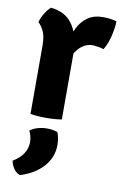

<svg xmlns="http://www.w3.org/2000/svg" viewBox="-89 -557 572 899"><g transform="rotate(10 196.5 -107.5)"><path d="M391.5 -497Q391.5 -470.5 382.5 -429.8Q373.5 -389 354.5 -358Q342 -362.5 329.8 -364.2Q317.5 -366 304.5 -367.5Q283.5 -367.5 266.8 -359.5Q250 -351.5 236.8 -337Q223.5 -322.5 212.2 -301.8Q201 -281 191 -255.5L173.5 -278Q176 -318.5 184.2 -358.8Q192.5 -399 209.2 -432.2Q226 -465.5 254.8 -485.5Q283.5 -505.5 327.5 -505.5Q349 -505.5 363 -503.2Q377 -501 391.5 -497ZM32.5 -429.5Q37 -449.5 51 -472.5Q65 -495.5 79 -506.5Q145.5 -500 179.2 -455Q213 -410 219.5 -337V0Q186.5 5.5 145 5.5Q104.5 5.5 70.5 0V-325.5Q70.5 -369.5 57.8 -394.8Q45 -420 32.5 -429.5ZM209 61.5Q214 72 217 88.8Q220 105.5 220 121.5Q220 180.5 180 225Q140 269.5 71.5 290.5Q53.5 284.5 41.8 267.8Q30 251 26 230Q91.5 191 91.5 130Q91.5 117 88.2 103.5Q85 90 78.5 77.5Q112 53.5 161 53.5Q185 53.5 209 61.5Z"/></g></svg>

Font: Signika Negative
Style: Bold
Weight: 700
Designer: Anna Giedry
Foundry: Anna Giedry
Version: Version 2.001